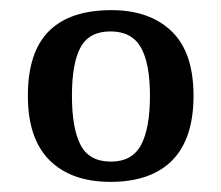

<svg xmlns="http://www.w3.org/2000/svg" viewBox="-20 -739 437 379"><path d="M198 -380Q121 -380 78 -422.5Q35 -465 35 -550Q35 -636 76.5 -677.5Q118 -719 200 -719Q275 -719 318.5 -677.5Q362 -636 362 -550Q362 -465 320 -422.5Q278 -380 198 -380ZM199 -420Q241 -420 258.5 -453Q276 -486 276 -550Q276 -614 258 -645.5Q240 -677 198 -677Q156 -677 139 -645.5Q122 -614 122 -550Q122 -486 139 -453Q156 -420 199 -420Z"/></svg>

Font: Noto Serif Hebrew
Style: Regular
Weight: 400
Designer: Monotype Design Team
Foundry: Monotype Imaging Inc.
Version: Version 2.003